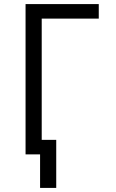

<svg xmlns="http://www.w3.org/2000/svg" viewBox="-20 -755 565 939"><path d="M176 164V0H105V-735H463V-664H184V-71H255V164Z"/></svg>

Font: Iosevka Pride
Style: Regular
Weight: 400
Monospace: yes
Designer: Belleve Invis
Foundry: Belleve Invis
Version: Version 30.3.1; ttfautohint (v1.8.4)